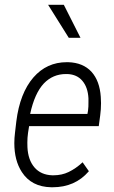

<svg xmlns="http://www.w3.org/2000/svg" viewBox="-20 -770 475 799"><path d="M322.8 -433.6Q300.3 -460.4 260.3 -461.9Q257.3 -461.9 254.4 -461.9Q200.2 -461.9 162.6 -422.9Q124 -381.8 105.5 -295.9H343.8L346.2 -308.6Q348.6 -326.2 348.1 -344.7Q348.1 -352.5 348.1 -360.8Q345.7 -406.7 322.8 -433.6ZM349.1 -56.6Q292 9.3 198.7 9.3Q196.3 9.3 193.4 9.3Q110.8 7.8 70.8 -54.2Q39.6 -102.1 39.6 -174.3Q39.6 -195.3 42.5 -218.3L47.9 -264.6Q62.5 -382.3 119.1 -447.8Q174.3 -511.2 257.8 -511.2Q260.7 -511.2 263.7 -511.2Q325.7 -509.3 360.8 -471.2Q395 -433.1 399.4 -366.7Q400.4 -353.5 400.4 -340.8Q400.4 -314.9 397 -290L391.1 -246.1V-245.1H389.6H101.1L96.7 -217.3Q93.8 -196.8 93.8 -176.3Q93.8 -167 94.2 -157.2Q96.7 -104.5 123.5 -73.2Q150.4 -42 197.8 -40.5Q200.2 -40.5 202.1 -40.5Q237.3 -40.5 265.6 -54.2Q295.9 -68.8 322.8 -93.8L323.7 -94.7L324.7 -93.3L349.1 -58.6L349.6 -57.6ZM314.9 -612.8H266.1L180.2 -750H245.6Z"/></svg>

Font: MAUL Condensed Light Italic
Style: Light Italic
Weight: 300
Italic angle: -12°
Designer: MAUL
Version: Version 1.0; 2020; ttfautohint (v1.8.3)